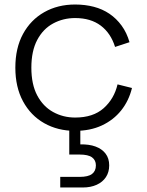

<svg xmlns="http://www.w3.org/2000/svg" viewBox="-20 -573 653 851"><path d="M313 7Q236 7 176 -27Q116 -61 82 -124Q48 -187 48 -273Q48 -360 82 -422.5Q116 -485 176 -519Q236 -553 313 -553Q357 -553 395.5 -543Q434 -533 465 -512Q496 -491 519 -459.5Q542 -428 554 -386L490 -365Q471 -426 426.5 -459.5Q382 -493 313 -493Q260 -493 215.5 -469Q171 -445 145 -396Q119 -347 119 -273Q119 -199 145 -150Q171 -101 215.5 -76.5Q260 -52 313 -52Q393 -52 439.5 -93.5Q486 -135 501 -199L565 -183Q551 -126 517 -83.5Q483 -41 431.5 -17Q380 7 313 7ZM247 258V211H333Q371 211 388 198Q405 185 405 160Q405 137 388 124.5Q371 112 333 112H287V-7H336V67Q375 66 403.5 76.5Q432 87 448 108Q464 129 464 160Q464 190 449.5 212Q435 234 408.5 246Q382 258 347 258Z"/></svg>

Font: Parkinsans Light
Style: Regular
Weight: 300
Designer: Red Stone, Indian Type Foundry
Foundry: Indian Type Foundry
Version: Version 1.000